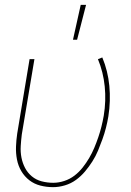

<svg xmlns="http://www.w3.org/2000/svg" viewBox="-20 -764 540 792"><path d="M199 8Q172 8 146.5 1.5Q121 -5 101 -20.5Q81 -36 68 -58Q55 -80 50 -106Q45 -132 46 -159Q47 -186 51 -213L102 -520H122L70 -210Q67 -186 65.5 -161.5Q64 -137 68.5 -114Q73 -91 83.5 -71Q94 -51 111.5 -36.5Q129 -22 152 -16Q175 -10 200 -10Q222 -10 245 -17.5Q268 -25 287 -39.5Q306 -54 321 -73Q336 -92 348 -112.5Q360 -133 369 -154.5Q378 -176 385.5 -198Q393 -220 398.5 -242Q404 -264 408 -287Q418 -348 412 -407.5Q406 -467 384 -520L402 -527Q425 -472 431 -410Q437 -348 427 -284Q423 -260 417 -236.5Q411 -213 402.5 -189.5Q394 -166 384.5 -143Q375 -120 361 -98Q347 -76 330.5 -56.5Q314 -37 293.5 -22Q273 -7 248 0.5Q223 8 199 8ZM281 -600 313 -744H335L298 -600Z"/></svg>

Font: Iosevka Term Curly Th Obl
Style: Regular
Weight: 100
Italic angle: -9°
Designer: Belleve Invis
Foundry: Belleve Invis
Version: Version 32.3.0